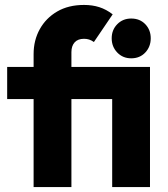

<svg xmlns="http://www.w3.org/2000/svg" viewBox="-20 -757 680 777"><path d="M116 0V-538Q116 -594 141 -639Q166 -684 211.5 -710.5Q257 -737 320 -737Q354 -737 382 -728Q410 -719 436 -699L360 -587Q350 -594 340.5 -597Q331 -600 320 -600Q295 -600 282 -585.5Q269 -571 269 -546V0ZM9 -356V-486H498V-356ZM434 0V-486H587V0ZM511 -521Q477 -521 454.5 -544.5Q432 -568 432 -602Q432 -636 454.5 -659Q477 -682 511 -682Q546 -682 568 -659Q590 -636 590 -602Q590 -568 568 -544.5Q546 -521 511 -521Z"/></svg>

Font: Outfit-Bold
Style: Bold
Weight: 700
Designer: Rodrigo Fuenzalida
Foundry: fragTYPE
Version: Version 1.000